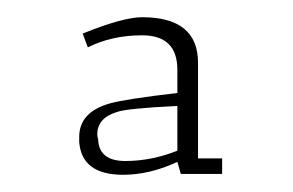

<svg xmlns="http://www.w3.org/2000/svg" viewBox="-20 -702 340 223"><path d="M76 -663Q123 -682 145 -682Q210 -682 210 -629V-518H238V-500H190L186 -514Q154 -499 123 -499Q75 -499 72 -537Q72 -540 72 -543Q72 -572 108 -582Q126 -587 186 -594V-621Q186 -661 145 -661Q110 -661 82 -647ZM94 -540Q95 -515 125.5 -515Q156 -515 186 -527V-579Q127 -576 116 -572Q93 -565 93 -546Q93 -543 94 -540Z"/></svg>

Font: Antic Slab
Style: Regular
Weight: 400
Designer: Santiago Orozco
Foundry: Santiago Orozco
Version: Version 001.001